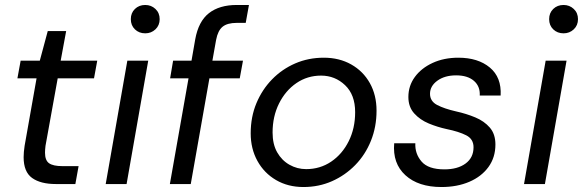

<svg xmlns="http://www.w3.org/2000/svg" viewBox="-20 -740 2344 772"><path d="M205 0Q143 0 109 -24.5Q75 -49 75 -108Q75 -118 76 -129.5Q77 -141 79 -154L127 -425H50L63 -496H140L172 -615H246L224 -496H371L358 -425H212L163 -154Q161 -138 161 -126Q161 -95 177.5 -83.5Q194 -72 231 -72H296L283 0Z M564 -606Q539 -606 522.5 -622Q506 -638 506 -663Q506 -688 522.5 -704Q539 -720 564 -720Q588 -720 605 -704Q622 -688 622 -663Q622 -638 605 -622Q588 -606 564 -606ZM405 0 492 -496H576L489 0Z M663 0 738 -425H664L676 -496H750L765 -582Q778 -654 820 -687Q862 -720 932 -720H981L968 -648H932Q894 -648 875 -632.5Q856 -617 849 -580L834 -496H957L944 -425H822L747 0Z M1200 12Q1138 12 1090 -16Q1042 -44 1015 -93Q988 -142 988 -204Q988 -270 1011 -325Q1034 -380 1074 -421Q1114 -462 1167 -485Q1220 -508 1282 -508Q1344 -508 1392 -481Q1440 -454 1467 -406Q1494 -358 1494 -295Q1494 -230 1471.5 -174Q1449 -118 1408.5 -76.5Q1368 -35 1315 -11.5Q1262 12 1200 12ZM1211 -60Q1267 -60 1311.5 -90Q1356 -120 1382 -172Q1408 -224 1408 -289Q1408 -359 1367.5 -397.5Q1327 -436 1271 -436Q1216 -436 1172 -406Q1128 -376 1102 -324Q1076 -272 1076 -207Q1076 -160 1094.5 -127.5Q1113 -95 1144 -77.5Q1175 -60 1211 -60Z M1755 12Q1662 12 1610 -35.5Q1558 -83 1565 -164H1650Q1648 -122 1675 -90.5Q1702 -59 1767 -59Q1820 -59 1852 -82.5Q1884 -106 1884 -148Q1884 -181 1854.5 -196Q1825 -211 1776 -221Q1739 -229 1704 -243.5Q1669 -258 1645.5 -284Q1622 -310 1622 -350Q1622 -395 1648 -430.5Q1674 -466 1719.5 -487Q1765 -508 1823 -508Q1902 -508 1949.5 -468.5Q1997 -429 1993 -356H1909Q1911 -393 1885.5 -415Q1860 -437 1814 -437Q1768 -437 1738.5 -415.5Q1709 -394 1709 -363Q1709 -333 1737.5 -318Q1766 -303 1814 -292Q1855 -283 1891 -268Q1927 -253 1949.5 -227Q1972 -201 1972 -159Q1972 -107 1944 -68.5Q1916 -30 1867 -9Q1818 12 1755 12Z M2246 -606Q2221 -606 2204.5 -622Q2188 -638 2188 -663Q2188 -688 2204.5 -704Q2221 -720 2246 -720Q2270 -720 2287 -704Q2304 -688 2304 -663Q2304 -638 2287 -622Q2270 -606 2246 -606ZM2087 0 2174 -496H2258L2171 0Z"/></svg>

Font: DeepMind Sans
Style: Italic
Weight: 400
Italic angle: -10°
Designer: Jonny Pinhorn / Modifications: Colophon Foundry
Foundry: Colophon Foundry
Version: Version 1.002; ttfautohint (v1.8.2)